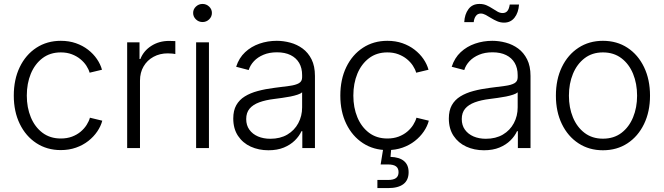

<svg xmlns="http://www.w3.org/2000/svg" viewBox="-20 -755 3385 979"><path d="M290 10.3Q219.7 10.3 165.5 -25.1Q111.3 -60.5 80.8 -123.3Q50.3 -186 50.3 -267.6Q50.3 -350.1 80.8 -413.1Q111.3 -476.1 165.5 -511.5Q219.7 -546.9 290 -546.9Q332 -546.9 366.9 -534.7Q401.9 -522.5 429 -501.5Q456.1 -480.5 474.1 -454.1Q492.2 -427.7 500 -399.4L437 -384.3Q432.1 -401.9 420.2 -420.2Q408.2 -438.5 389.6 -453.6Q371.1 -468.8 346.2 -478.3Q321.3 -487.8 290 -487.8Q235.4 -487.8 196.5 -458.3Q157.7 -428.7 137.2 -379.2Q116.7 -329.6 116.7 -267.6Q116.7 -206.5 137.2 -157Q157.7 -107.4 196.5 -78.1Q235.4 -48.8 290 -48.8Q321.8 -48.8 347.2 -58.3Q372.6 -67.9 391.1 -83.5Q409.7 -99.1 421.6 -117.9Q433.6 -136.7 438.5 -154.8L501.5 -139.6Q494.1 -111.3 475.8 -84.5Q457.5 -57.6 430.2 -36.1Q402.8 -14.6 367.4 -2.2Q332 10.3 290 10.3Z M628.4 0V-539.1H691.4V-454.1H695.8Q711.9 -495.6 751.5 -521Q791 -546.4 842.3 -546.4Q850.1 -546.4 859.1 -545.9Q868.2 -545.4 874 -545.4V-479.5Q870.6 -480.5 859.6 -481.7Q848.6 -482.9 835.4 -482.9Q794.9 -482.9 762.7 -465.3Q730.5 -447.8 712.2 -416.5Q693.8 -385.3 693.8 -343.8V0Z M980 0V-539.1H1045.4V0ZM1012.7 -642.6Q993.2 -642.6 979 -656.2Q964.8 -669.9 964.8 -689Q964.8 -708 979 -721.4Q993.2 -734.9 1012.7 -734.9Q1032.2 -734.9 1046.4 -721.4Q1060.5 -708 1060.5 -689Q1060.5 -669.9 1046.4 -656.2Q1032.2 -642.6 1012.7 -642.6Z M1348.6 11.2Q1299.3 11.2 1258.5 -7.3Q1217.8 -25.9 1193.6 -62.3Q1169.4 -98.6 1169.4 -150.9Q1169.4 -191.4 1184.8 -218.8Q1200.2 -246.1 1228.3 -263.4Q1256.3 -280.8 1294.7 -291Q1333 -301.3 1379.4 -307.1Q1425.3 -313 1456.5 -317.1Q1487.8 -321.3 1504.2 -330.8Q1520.5 -340.3 1520.5 -360.4V-372.1Q1520.5 -408.2 1505.4 -434.1Q1490.2 -460 1461.7 -474.1Q1433.1 -488.3 1392.1 -488.3Q1353 -488.3 1323.5 -475.8Q1293.9 -463.4 1274.9 -443.1Q1255.9 -422.9 1248 -397.9L1184.1 -414.6Q1198.7 -460 1230 -489Q1261.2 -518.1 1303.2 -532.5Q1345.2 -546.9 1391.1 -546.9Q1425.3 -546.9 1460 -537.6Q1494.6 -528.3 1522.9 -507.6Q1551.3 -486.8 1568.6 -452.4Q1585.9 -418 1585.9 -367.7V0H1521.5V-85.9H1517.1Q1505.9 -61 1483.4 -38.8Q1460.9 -16.6 1427.5 -2.7Q1394 11.2 1348.6 11.2ZM1358.4 -47.4Q1408.7 -47.4 1445.1 -68.8Q1481.4 -90.3 1501 -127Q1520.5 -163.6 1520.5 -207.5V-284.2Q1513.7 -277.8 1497.8 -272.5Q1481.9 -267.1 1461.2 -262.9Q1440.4 -258.8 1418.9 -255.9Q1397.5 -252.9 1378.9 -250.5Q1334 -245.1 1301.8 -233.2Q1269.5 -221.2 1252.4 -200.7Q1235.4 -180.2 1235.4 -147.9Q1235.4 -116.2 1251.5 -93.8Q1267.6 -71.3 1295.4 -59.3Q1323.2 -47.4 1358.4 -47.4Z M1955.1 10.3Q1884.8 10.3 1830.6 -25.1Q1776.4 -60.5 1745.8 -123.3Q1715.3 -186 1715.3 -267.6Q1715.3 -350.1 1745.8 -413.1Q1776.4 -476.1 1830.6 -511.5Q1884.8 -546.9 1955.1 -546.9Q1997.1 -546.9 2032 -534.7Q2066.9 -522.5 2094 -501.5Q2121.1 -480.5 2139.2 -454.1Q2157.2 -427.7 2165 -399.4L2102.1 -384.3Q2097.2 -401.9 2085.2 -420.2Q2073.2 -438.5 2054.7 -453.6Q2036.1 -468.8 2011.2 -478.3Q1986.3 -487.8 1955.1 -487.8Q1900.4 -487.8 1861.6 -458.3Q1822.8 -428.7 1802.2 -379.2Q1781.7 -329.6 1781.7 -267.6Q1781.7 -206.5 1802.2 -157Q1822.8 -107.4 1861.6 -78.1Q1900.4 -48.8 1955.1 -48.8Q1986.8 -48.8 2012.2 -58.3Q2037.6 -67.9 2056.2 -83.5Q2074.7 -99.1 2086.7 -117.9Q2098.6 -136.7 2103.5 -154.8L2166.5 -139.6Q2159.2 -111.3 2140.9 -84.5Q2122.6 -57.6 2095.2 -36.1Q2067.9 -14.6 2032.5 -2.2Q1997.1 10.3 1955.1 10.3ZM1904.3 204.1V162.6H1958.5Q1986.3 162.6 1999.3 152.8Q2012.2 143.1 2012.2 123Q2012.2 103 1999.3 93.3Q1986.3 83.5 1957.5 83.5H1920.9L1937.5 -18.6H1975.1V0L1971.2 44.9Q2016.6 46.4 2040 66.2Q2063.5 85.9 2063.5 123Q2063.5 163.6 2036.9 183.8Q2010.3 204.1 1958.5 204.1Z M2447.8 11.2Q2398.4 11.2 2357.7 -7.3Q2316.9 -25.9 2292.7 -62.3Q2268.6 -98.6 2268.6 -150.9Q2268.6 -191.4 2283.9 -218.8Q2299.3 -246.1 2327.4 -263.4Q2355.5 -280.8 2393.8 -291Q2432.1 -301.3 2478.5 -307.1Q2524.4 -313 2555.7 -317.1Q2586.9 -321.3 2603.3 -330.8Q2619.6 -340.3 2619.6 -360.4V-372.1Q2619.6 -408.2 2604.5 -434.1Q2589.4 -460 2560.8 -474.1Q2532.2 -488.3 2491.2 -488.3Q2452.1 -488.3 2422.6 -475.8Q2393.1 -463.4 2374 -443.1Q2355 -422.9 2347.2 -397.9L2283.2 -414.6Q2297.9 -460 2329.1 -489Q2360.4 -518.1 2402.3 -532.5Q2444.3 -546.9 2490.2 -546.9Q2524.4 -546.9 2559.1 -537.6Q2593.8 -528.3 2622.1 -507.6Q2650.4 -486.8 2667.7 -452.4Q2685.1 -418 2685.1 -367.7V0H2620.6V-85.9H2616.2Q2605 -61 2582.5 -38.8Q2560.1 -16.6 2526.6 -2.7Q2493.2 11.2 2447.8 11.2ZM2457.5 -47.4Q2507.8 -47.4 2544.2 -68.8Q2580.6 -90.3 2600.1 -127Q2619.6 -163.6 2619.6 -207.5V-284.2Q2612.8 -277.8 2596.9 -272.5Q2581.1 -267.1 2560.3 -262.9Q2539.6 -258.8 2518.1 -255.9Q2496.6 -252.9 2478 -250.5Q2433.1 -245.1 2400.9 -233.2Q2368.7 -221.2 2351.6 -200.7Q2334.5 -180.2 2334.5 -147.9Q2334.5 -116.2 2350.6 -93.8Q2366.7 -71.3 2394.5 -59.3Q2422.4 -47.4 2457.5 -47.4ZM2550.3 -639.6Q2531.7 -639.6 2515.1 -646.7Q2498.5 -653.8 2484.1 -662.8Q2469.7 -671.9 2456.5 -679Q2443.4 -686 2431.6 -686Q2415 -686 2406 -673.1Q2397 -660.2 2395.5 -642.1H2347.2Q2349.1 -682.1 2368.7 -708.5Q2388.2 -734.9 2424.8 -734.9Q2445.3 -734.9 2461.2 -727.8Q2477.1 -720.7 2490.7 -711.7Q2504.4 -702.6 2517.1 -695.6Q2529.8 -688.5 2543 -688.5Q2558.1 -688.5 2566.9 -698.7Q2575.7 -709 2579.1 -731.9H2626.5Q2623.5 -689.9 2603.5 -664.8Q2583.5 -639.6 2550.3 -639.6Z M3054.2 11.2Q2983.9 11.2 2929.7 -24.2Q2875.5 -59.6 2845 -122.6Q2814.5 -185.5 2814.5 -267.1Q2814.5 -350.1 2845 -413.1Q2875.5 -476.1 2929.7 -511.5Q2983.9 -546.9 3054.2 -546.9Q3125.5 -546.9 3179.4 -511.5Q3233.4 -476.1 3263.9 -412.8Q3294.4 -349.6 3294.4 -267.1Q3294.4 -185.5 3263.9 -122.6Q3233.4 -59.6 3179.4 -24.2Q3125.5 11.2 3054.2 11.2ZM3054.2 -47.9Q3109.9 -47.9 3148.7 -77.4Q3187.5 -106.9 3208 -156.7Q3228.5 -206.5 3228.5 -267.1Q3228.5 -328.6 3208 -378.7Q3187.5 -428.7 3148.4 -458.3Q3109.4 -487.8 3054.2 -487.8Q2999.5 -487.8 2960.7 -458Q2921.9 -428.2 2901.4 -378.4Q2880.9 -328.6 2880.9 -267.1Q2880.9 -206.1 2901.4 -156.5Q2921.9 -106.9 2960.7 -77.4Q2999.5 -47.9 3054.2 -47.9Z"/></svg>

Font: Inter 18pt Light
Style: Regular
Weight: 300
Designer: Rasmus Andersson
Foundry: rsms
Version: Version 4.001;git-66647c0bb